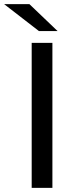

<svg xmlns="http://www.w3.org/2000/svg" viewBox="-48 -907 378 927"><path d="M105 0V-700H205V0ZM140 -757 -28 -887H94L230 -757Z"/></svg>

Font: Montserrat Thin Medium
Style: Regular
Weight: 500
Version: Version 9.000